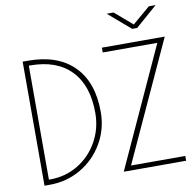

<svg xmlns="http://www.w3.org/2000/svg" viewBox="-98 -1043 1157 1143"><g transform="rotate(-10 480.5 -472.0)"><path d="M79 -750H111Q290 -750 387.5 -652.5Q485 -555 485 -375Q485 -272 435 -186Q385 -100 299.5 -50Q214 0 111 0H79ZM119 -31Q211 -31 287 -76.5Q363 -122 407.5 -201Q452 -280 452 -375Q452 -541 365.5 -630.5Q279 -720 119 -720H111V-31ZM888 -721H558V-750H938L607 -29H935V0H558ZM621 -944H663L769 -853L876 -944H917L785 -829H755Z"/></g></svg>

Font: Poiret One
Style: Regular
Weight: 400
Designer: Denis Masharov (denis.masharov@gmail.com), Cyreal (Charset Expansion)
Foundry: Denis Masharov
Version: Version 1.101